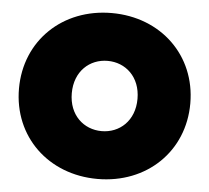

<svg xmlns="http://www.w3.org/2000/svg" viewBox="-52 -772 920 844"><g transform="rotate(5 408.0 -350.0)"><path d="M408 16C625 16 786 -138 786 -350C786 -562 625 -716 408 -716C191 -716 30 -562 30 -350C30 -138 191 16 408 16ZM408 -195C329 -195 263 -253 263 -350C263 -447 329 -505 408 -505C487 -505 553 -447 553 -350C553 -253 487 -195 408 -195Z"/></g></svg>

Font: Chess Sans Black
Style: Regular
Weight: 900
Designer: Wolf Bōese
Foundry: Wolf Bōese
Version: Version 7.223;Glyphs 3.3 (3306)